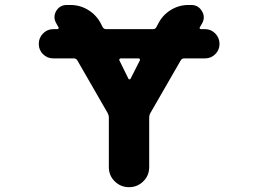

<svg xmlns="http://www.w3.org/2000/svg" viewBox="-20 -776 1040 776"><path d="M419.9 -100.6V-300.8Q419.9 -310.5 415 -319.3L293 -531.2Q288.1 -540 278.3 -540H195.3Q170.9 -540 153.8 -557.1Q136.7 -574.2 136.7 -598.6Q136.7 -623 153.8 -640.6Q170.9 -658.2 195.3 -658.2H211.9Q214.8 -658.2 216.3 -660.6Q217.8 -663.1 216.8 -665L207 -682.6Q200.2 -694.3 200.2 -707Q200.2 -719.7 207 -731.4Q221.7 -755.9 250 -755.9H264.6Q303.7 -755.9 336.9 -735.4Q370.1 -714.8 387.7 -680.7L394.5 -667Q399.4 -658.2 409.2 -658.2H598.6Q608.4 -658.2 612.3 -667L619.1 -679.7Q636.7 -714.8 669.9 -735.4Q703.1 -755.9 741.2 -755.9H752.9Q781.2 -755.9 795.9 -731.4Q803.7 -718.8 803.7 -706.1Q803.7 -694.3 796.9 -681.6L787.1 -665Q786.1 -663.1 787.6 -660.6Q789.1 -658.2 792 -658.2H808.6Q833 -658.2 850.1 -640.6Q867.2 -623 867.2 -598.6Q867.2 -574.2 850.1 -557.1Q833 -540 808.6 -540H724.6Q714.8 -540 710 -531.2L587.9 -319.3Q583 -310.5 583 -300.8V-100.6Q583 -66.4 559.1 -43Q535.2 -19.5 501.5 -19.5Q467.8 -19.5 443.8 -43Q419.9 -66.4 419.9 -100.6ZM499 -458Q500 -455.1 502.9 -455.1Q505.9 -455.1 507.8 -458L544.9 -531.2Q545.9 -533.2 545.9 -534.2Q545.9 -536.1 544.9 -537.1Q543 -540 540 -540H467.8Q464.8 -540 462.9 -537.1Q461.9 -536.1 461.9 -534.2Q461.9 -533.2 462.9 -531.2Z"/></svg>

Font: Rounded-X Mgen+ 2m bold
Style: Bold
Weight: 700
Designer: [Source Han Sans]
Ryoko NISHIZUKA  (kana & ideographs); Paul D. Hunt (Latin, Greek & Cyrillic); Wenlong ZHANG  (bopomofo
Version: Version 1.059.20150602